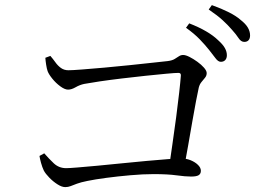

<svg xmlns="http://www.w3.org/2000/svg" viewBox="-20 -806 1040 762"><path d="M809.8 -607.9Q794.4 -627.3 772.8 -649.8Q751.3 -672.2 718.2 -695.8L731 -713.3Q770.2 -698 798.6 -681.3Q827.1 -664.6 845.7 -646.4Q864.7 -629.4 872.6 -615.1Q880.4 -600.9 880.4 -586.9Q880.4 -574.6 873.9 -567.6Q867.5 -560.7 856.4 -560.7Q845.7 -560.7 835.2 -575Q824.7 -589.3 809.8 -607.9ZM900.8 -687.7Q884.1 -707.1 863.6 -725.8Q843.2 -744.6 808.3 -768.3L820.8 -785.7Q859.5 -771.8 888.4 -757.2Q917.3 -742.6 934.5 -727.4Q955.1 -711.3 963.8 -696.2Q972.5 -681.1 972.5 -665.4Q972.5 -653 966.4 -646.3Q960.4 -639.7 949.5 -639.7Q936.6 -639.7 926.9 -654.6Q917.2 -669.5 900.8 -687.7ZM160 -576.7 179.9 -584.1Q190.2 -572.2 199.9 -558.7Q209.5 -545.1 221.9 -536.2Q234.4 -527.2 251.4 -527.2Q266.8 -527.2 305.4 -530.2Q344.1 -533.2 394.1 -537.6Q444.2 -542 494.9 -547.4Q545.6 -552.8 586.5 -557.2Q627.4 -561.6 645.6 -563.6Q663.3 -565.8 673.1 -571.9Q683 -577.9 690.4 -582.9Q697.9 -587.8 706.7 -587.8Q717 -587.8 732.3 -580Q747.5 -572.3 763.4 -560.8Q779.2 -549.3 789.8 -537.2Q800.3 -525 800.3 -516.1Q800.3 -505.6 793.9 -497.8Q787.6 -489.9 780.1 -481Q772.5 -472.2 768.9 -458.5Q764.8 -439.8 758 -404.9Q751.1 -370 743.4 -324.5Q735.7 -279 726.9 -229.7Q718.2 -180.4 709.4 -132.9H649.7Q656.3 -178.8 664.2 -233.2Q672.1 -287.5 679.2 -341.1Q686.2 -394.7 691.1 -438.2Q696 -481.7 697.8 -505.9Q698.8 -516.7 688.2 -516.7Q675.2 -516.7 640 -513.4Q604.8 -510.2 558.5 -505.3Q512.2 -500.4 463.7 -494.6Q415.1 -488.8 375.3 -482.9Q335.4 -477 314.5 -473Q296.6 -469.3 280.2 -459.8Q263.8 -450.3 250.3 -450.3Q237 -450.3 219.2 -463.5Q201.3 -476.7 187.5 -493.9Q173.6 -511.1 169 -523.6Q165.6 -533.3 163.1 -549.4Q160.6 -565.4 160 -576.7ZM136.7 -187.1 155.6 -197.5Q172.7 -177.6 193.2 -158.1Q213.7 -138.6 242.6 -138.6Q254.1 -138.6 287 -141.3Q320 -144 366.6 -148.3Q413.1 -152.7 464.2 -157.9Q515.4 -163.1 562.8 -167.4Q610.2 -171.7 646.1 -174.4Q682.1 -177.1 696.2 -177.1Q718.3 -177.6 736.5 -170.1Q754.7 -162.6 765.9 -151.4Q777.2 -140.3 777.2 -128.1Q777.2 -116.2 768.4 -110.7Q759.7 -105.3 738.4 -105.3Q715.7 -105.3 680.9 -110.1Q646.1 -115 589.7 -115Q547.4 -115 497.3 -110.5Q447.1 -106.1 401.9 -100.1Q356.7 -94.1 326.8 -87.9Q300.5 -82.6 285.5 -77Q270.5 -71.4 260.4 -67.4Q250.3 -63.4 238.8 -63.4Q225.3 -63.4 207.9 -74.6Q190.5 -85.7 175.5 -101.2Q160.4 -116.7 153.8 -129.3Q147.6 -142.2 142.7 -160Q137.9 -177.9 136.7 -187.1Z"/></svg>

Font: Noto Serif TC
Style: Regular
Weight: 200
Designer: Ryoko NISHIZUKA 西塚涼子 (kana & ideographs); Frank Grießhammer (Latin, Greek & Cyrillic); Wenlong ZHANG 张文龙 (bopomofo); San
Foundry: Adobe
Version: Version 2.001;hotconv 1.1.0;makeotfexe 2.6.0